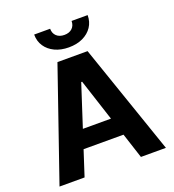

<svg xmlns="http://www.w3.org/2000/svg" viewBox="-163 -1062 1074 1187"><g transform="rotate(-20 373.5 -468.5)"><path d="M188.5 0H23.6L274.8 -727.5H472.9L723.6 0H559.2L376.6 -561.3H370.7ZM178.7 -285.9H567.8V-166.2H178.7ZM373.5 -788.7Q321.5 -788.7 281.8 -807.4Q242.1 -826.2 219.9 -859.4Q197.7 -892.6 197.7 -936.7H302.7Q302.7 -906.4 321.8 -888.5Q340.8 -870.5 373.6 -870.5Q405.9 -870.5 424.9 -888.5Q443.9 -906.4 443.9 -936.7H549.6Q549.6 -892.6 527.4 -859.4Q505.1 -826.2 465.6 -807.4Q426.1 -788.7 373.5 -788.7Z"/></g></svg>

Font: Inter
Style: Regular
Weight: 400
Designer: Rasmus Andersson
Foundry: rsms
Version: Version 4.000;git-8c9346024